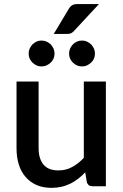

<svg xmlns="http://www.w3.org/2000/svg" viewBox="-20 -907 601 935"><path d="M388.2 -509.8H495.6V0H430.7Q408.7 0 402.8 -20.5L395 -67.9Q381.3 -52.7 361.3 -37.1Q339.4 -20.5 323.7 -13.2Q298.8 -1.5 280.8 2.4Q256.3 7.8 231.9 7.8Q189.9 7.8 158.2 -5.9Q127 -19.5 104.5 -45.4Q82 -71.3 71.3 -106.9Q60.5 -141.1 60.5 -185.5V-509.8H168V-185.5Q168 -133.8 191.9 -105.5Q215.3 -77.1 264.2 -77.1Q301.3 -77.1 330.6 -93.3Q360.4 -108.9 388.2 -138.2ZM357.4 -887.2H461.9L341.3 -757.3Q333.5 -748.5 326.2 -745.1Q318.8 -741.7 305.7 -741.7H241.7L314 -862.3Q320.3 -874.5 330.6 -880.9Q339.8 -887.2 357.4 -887.2ZM240.7 -621.6Q235.4 -610.4 227.1 -602.1Q217.8 -593.8 206.5 -588.4Q195.3 -583.5 181.6 -583.5Q168.5 -583.5 158.2 -588.4Q146.5 -593.8 138.2 -602.1Q129.9 -610.4 124.5 -621.6Q119.6 -631.8 119.6 -645.5Q119.6 -659.2 124.5 -670.4Q129.9 -681.6 138.2 -690.9Q146.5 -699.2 158.2 -704.6Q168.5 -709.5 181.6 -709.5Q195.3 -709.5 206.5 -704.6Q217.8 -699.2 227.1 -690.9Q235.4 -681.6 240.7 -670.4Q245.6 -659.2 245.6 -645.5Q245.6 -631.8 240.7 -621.6ZM437.5 -621.6Q432.6 -610.4 423.8 -602.1Q414.6 -593.8 403.3 -588.4Q393.1 -583.5 378.9 -583.5Q365.2 -583.5 355 -588.4Q343.3 -593.8 335 -602.1Q326.2 -610.4 321.3 -621.6Q316.4 -631.8 316.4 -645.5Q316.4 -659.2 321.3 -670.4Q326.7 -681.6 335 -690.9Q343.3 -699.2 355 -704.6Q365.2 -709.5 378.9 -709.5Q393.1 -709.5 403.3 -704.6Q414.6 -699.2 423.8 -690.9Q432.1 -681.6 437.5 -670.4Q442.4 -659.2 442.4 -645.5Q442.4 -631.8 437.5 -621.6Z"/></svg>

Font: Lato-SemiBold
Style: Regular
Weight: 500
Designer: Lukasz Dziedzic with Adam Twardoch and Botio Nikoltchev
Foundry: tyPoland Lukasz Dziedzic
Version: ""